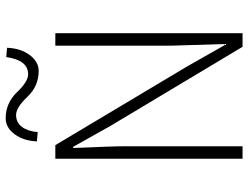

<svg xmlns="http://www.w3.org/2000/svg" viewBox="-119 -755 874 676"><g transform="rotate(-90 318.0 -417.0)"><path d="M406.2 -717.8Q352.5 -717.8 314.9 -757.8Q276.9 -797.9 250.5 -797.4Q224.1 -796.9 209 -776.4Q193.8 -755.9 190.9 -721.2L158.2 -724.1Q160.2 -771.5 183.6 -802.7Q207 -834 239.3 -834Q293 -834 331.1 -794.4Q368.7 -754.9 394.5 -754.9Q444.3 -754.9 455.1 -832L487.8 -829.1Q485.8 -781.2 462.4 -749.5Q438.5 -717.8 406.2 -717.8ZM141.1 -409.2V0H97.2V-659.2H145L422.9 -193.8L497.1 -63H501L495.1 -254.9V-659.2H539.1V0H491.2L212.9 -464.8L139.2 -596.2H134.8Q141.1 -460 141.1 -409.2Z"/></g></svg>

Font: SourceSansPro-Light
Style: Regular
Weight: 300
Designer: Paul D. Hunt
Foundry: Adobe Systems Incorporated
Version: Version 2.020;PS 2.0;hotconv 1.0.86;makeotf.lib2.5.63406